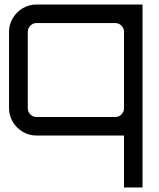

<svg xmlns="http://www.w3.org/2000/svg" viewBox="-20 -600 704 850"><path d="M529 230V0H142Q108 0 80.5 -16.5Q53 -33 36.5 -60.5Q20 -88 20 -121V-459Q20 -492 36.5 -519.5Q53 -547 80.5 -563.5Q108 -580 142 -580H611V230ZM142 -82H490Q506 -82 517.5 -93.5Q529 -105 529 -121V-459Q529 -475 517.5 -486.5Q506 -498 490 -498H142Q126 -498 114.5 -486.5Q103 -475 103 -459V-121Q103 -105 114.5 -93.5Q126 -82 142 -82Z"/></svg>

Font: Orbitron
Style: Regular
Weight: 400
Designer: Matt McInerney
Foundry: The League of Moveable Type
Version: Version 2.001